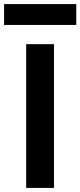

<svg xmlns="http://www.w3.org/2000/svg" viewBox="-56 -919 393 939"><path d="M-36 -899H317V-797H-36ZM72 0V-703H208V0Z"/></svg>

Font: Outfit Thin SemiBold
Style: Regular
Weight: 600
Version: Version 1.100;gftools[0.9.27]